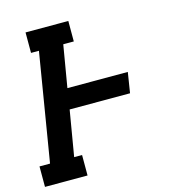

<svg xmlns="http://www.w3.org/2000/svg" viewBox="-113 -825 823 915"><g transform="rotate(-15 298.0 -367.5)"><path d="M-4 0V-101H48L136 -634H97V-735H308V-634H256L221 -427H519L503 -326H205L167 -101H206V0Z"/></g></svg>

Font: Iosevka Slab Extended
Style: Bold Italic
Weight: 700
Width: 7
Italic angle: -9°
Monospace: yes
Designer: Belleve Invis
Foundry: Belleve Invis
Version: Version 11.1.0; ttfautohint (v1.8.3)